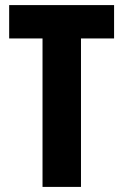

<svg xmlns="http://www.w3.org/2000/svg" viewBox="-20 -785 484 754"><path d="M298 -51V-634H428V-765H16V-634H147V-51Z"/></svg>

Font: Noto Sans Tamil UI ExtraCondensed ExtraBold
Style: Regular
Weight: 800
Width: 2
Designer: Jelle Bosma - Monotype Design Team
Foundry: Monotype Imaging Inc.
Version: Version 2.004